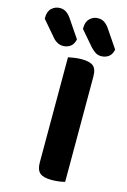

<svg xmlns="http://www.w3.org/2000/svg" viewBox="-217 -895 637 961"><g transform="rotate(15 101.5 -414.0)"><path d="M72.2 -419.1H220V-1.3Q210.7 1.4 191.5 4.3Q172.3 7.1 151.8 7.1Q108.4 7.1 90.3 -8.6Q72.2 -24.4 72.2 -62.5ZM220 -235.6H72.2V-607.4Q82.2 -609.4 101.9 -612.6Q121.7 -615.8 140.8 -615.8Q182.7 -615.8 201.3 -601.3Q220 -586.8 220 -546.2ZM-23.5 -686.3 -90 -763.8V-769.6Q-90 -802 -71.9 -818.6Q-53.7 -835.2 -29.5 -835.2Q-10 -835.2 4.6 -824.8Q19.1 -814.4 30.8 -796.4L92.4 -705.4Q86.6 -678 69.8 -666.8Q52.9 -655.6 32.8 -655.6Q16.2 -655.6 1.1 -664.5Q-13.9 -673.3 -23.5 -686.3ZM174.6 -686.3 108 -763.8V-769.6Q108 -801.7 126 -818.4Q144 -835.2 168.5 -835.2Q188.1 -835.2 202.6 -824.8Q217.1 -814.4 228.8 -796.4L290.4 -705.4Q284.6 -678 267.8 -666.8Q251 -655.6 230.9 -655.6Q212.8 -655.6 199.3 -664.8Q185.8 -674 174.6 -686.3Z"/></g></svg>

Font: Baloo Bhaina 2
Style: Regular
Weight: 400
Designer: Yesha Goshar, Manish Minz, Shuchita Grover and Ek Type
Foundry: Ek Type
Version: Version 1.700